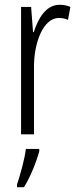

<svg xmlns="http://www.w3.org/2000/svg" viewBox="-20 -561 323 802"><path d="M229 -541C172 -541 140 -485 121 -427H118L110 -532H68V0H122V-279C121 -383 161 -486 226 -486C240 -486 254 -483 264 -478L274 -532C259 -539 243 -541 229 -541ZM144 71V61H88C84 101 63 174 51 210V221H80C107 178 131 118 144 71Z"/></svg>

Font: Noto Sans Armenian ExtraCondensed Light
Style: Regular
Weight: 300
Width: 2
Designer: Monotype Design Team
Foundry: Monotype Imaging Inc.
Version: Version 2.008